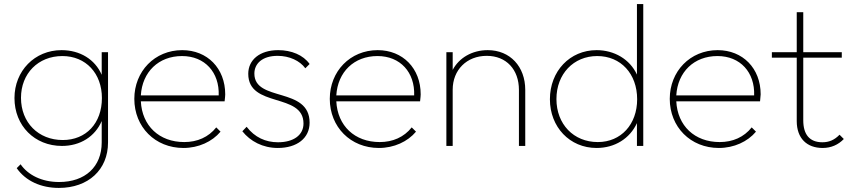

<svg xmlns="http://www.w3.org/2000/svg" viewBox="-20 -716 4196 942"><path d="M269 206C413 206 510 117 510 -17V-460H479V-349C446 -425 372 -470 282 -470C150 -470 51 -368 51 -235C51 -99 150 0 284 0C374 0 446 -46 479 -122V-17C479 102 398 177 270 177C184 177 117 142 81 90L62 109C106 172 181 206 269 206ZM83 -236C83 -355 167 -441 286 -441C401 -441 480 -356 480 -235C480 -111 402 -29 288 -29C168 -29 83 -115 83 -236Z M880 10C954 10 1021 -21 1062 -70L1041 -91C1003 -43 948 -19 884 -19C761 -19 677 -99 671 -219H1082C1084 -236 1085 -248 1085 -253C1085 -381 997 -470 874 -470C739 -470 639 -366 639 -231C639 -93 741 10 880 10ZM671 -248C678 -363 758 -441 873 -441C985 -441 1057 -361 1053 -248Z M1343 10C1437 10 1499 -38 1499 -114C1499 -292 1228 -214 1228 -355C1228 -404 1267 -442 1342 -442C1400 -442 1451 -418 1478 -381L1499 -402C1468 -446 1410 -470 1345 -470C1254 -470 1198 -422 1198 -354C1198 -185 1469 -263 1469 -110C1469 -53 1420 -18 1344 -18C1283 -18 1230 -42 1190 -94L1169 -72C1208 -23 1269 10 1343 10Z M1839 10C1913 10 1980 -21 2021 -70L2000 -91C1962 -43 1907 -19 1843 -19C1720 -19 1636 -99 1630 -219H2041C2043 -236 2044 -248 2044 -253C2044 -381 1956 -470 1833 -470C1698 -470 1598 -366 1598 -231C1598 -93 1700 10 1839 10ZM1630 -248C1637 -363 1717 -441 1832 -441C1944 -441 2016 -361 2012 -248Z M2526 -275V0H2557V-275C2557 -389 2483 -470 2373 -470C2296 -470 2232 -432 2201 -373V-460H2170V0H2201V-276C2201 -373 2270 -442 2368 -442C2464 -442 2526 -375 2526 -275Z M2907 10C2996 10 3070 -36 3105 -112V0H3136V-696H3105V-350C3070 -426 2993 -470 2907 -470C2776 -470 2678 -367 2678 -229C2678 -93 2775 10 2907 10ZM2710 -230C2710 -353 2794 -441 2910 -441C3026 -441 3106 -354 3106 -229C3106 -106 3027 -19 2913 -19C2794 -19 2710 -107 2710 -230Z M3507 10C3581 10 3648 -21 3689 -70L3668 -91C3630 -43 3575 -19 3511 -19C3388 -19 3304 -99 3298 -219H3709C3711 -236 3712 -248 3712 -253C3712 -381 3624 -470 3501 -470C3366 -470 3266 -366 3266 -231C3266 -93 3368 10 3507 10ZM3298 -248C3305 -363 3385 -441 3500 -441C3612 -441 3684 -361 3680 -248Z M4016 10C4058 10 4093 -6 4120 -34L4099 -55C4074 -29 4047 -18 4015 -18C3951 -18 3921 -57 3921 -126V-433H4110V-460H3921V-656H3889V-460H3767V-433H3889V-122C3889 -37 3939 10 4016 10Z"/></svg>

Font: MV Cash Thin
Style: Regular
Weight: 100
Designer: Rodrigo Fuenzalida
Foundry: fragTYPE
Version: Version 1.100;Glyphs 3.1.2 (3151)